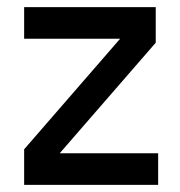

<svg xmlns="http://www.w3.org/2000/svg" viewBox="-20 -520 507 540"><path d="M47.9 -100.1 317.9 -411.1H47.9V-500H418V-399.9L147.9 -88.9H424.8V0H47.9Z"/></svg>

Font: TASA Orbiter Deck Medium
Style: Regular
Weight: 500
Designer: Weizhong Zhang
Version: Version 1.000;Glyphs 3.1.2 (3151)